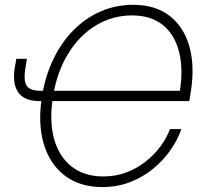

<svg xmlns="http://www.w3.org/2000/svg" viewBox="-20 -757 855 787"><path d="M399.4 9.8Q308.1 9.8 246.3 -36.6Q184.6 -83 159.4 -167.2Q134.3 -251.5 152.3 -364.3Q166.5 -448.7 200 -517.1Q233.4 -585.4 282.7 -634.8Q332 -684.1 393.8 -710.7Q455.6 -737.3 525.9 -737.3Q616.7 -737.3 675.3 -691.9Q733.9 -646.5 756.3 -566.4Q778.8 -486.3 762.2 -381.8L755.9 -342.8H182.6L189.5 -384.8H732.9L716.3 -378.4Q731.9 -470.7 714.6 -542Q697.3 -613.3 648.7 -653.6Q600.1 -693.8 521 -693.8Q441.4 -693.8 374 -653.3Q306.6 -612.8 260.5 -538.8Q214.4 -464.8 197.8 -364.7Q181.2 -263.2 201.4 -189Q221.7 -114.7 273.7 -74.2Q325.7 -33.7 403.8 -33.7Q453.6 -33.7 497.3 -50Q541 -66.4 576.4 -94.2Q611.8 -122.1 637.5 -156.7Q663.1 -191.4 676.8 -228H723.6Q708.5 -184.6 679.2 -142.3Q649.9 -100.1 608.2 -65.7Q566.4 -31.2 513.7 -10.7Q460.9 9.8 399.4 9.8ZM46.9 -516.1H90.3L84 -477.5Q78.6 -443.8 82.5 -423.1Q86.4 -402.3 102.3 -393.6Q118.2 -384.8 146.5 -384.8H171.9L165 -342.8H139.6Q80.6 -342.8 55.2 -377.9Q29.8 -413.1 40.5 -479.5Z"/></svg>

Font: Inter 16pt ExtraLight
Style: Italic
Weight: 250
Italic angle: -9.3988°
Version: Version 4.001;git-66647c0bb